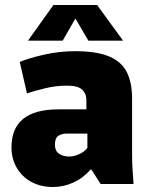

<svg xmlns="http://www.w3.org/2000/svg" viewBox="-20 -737 602 769"><path d="M192 12Q143 12 105.5 -8.5Q68 -29 47 -65Q26 -101 26 -147Q26 -299 214 -299H326V-337Q326 -362 309 -378Q292 -394 248 -394Q204 -394 161 -383.5Q118 -373 88 -363L59 -489Q95 -504 156 -518Q217 -532 281 -532Q368 -532 418 -510.5Q468 -489 488.5 -447Q509 -405 509 -342V-120Q509 -88 511 -55.5Q513 -23 515 0H383L346 -58H343Q312 -23 273 -5.5Q234 12 192 12ZM258 -110Q276 -110 298 -120Q320 -130 330 -145V-202H246Q229 -202 214.5 -193.5Q200 -185 200 -157Q200 -133 216 -121.5Q232 -110 258 -110ZM92 -574 194 -717H369L473 -574H334L282 -663L231 -574Z"/></svg>

Font: Murecho ExtraBold
Style: Regular
Weight: 800
Designer: Neil Summerour
Foundry: Positype
Version: Version 1.010; ttfautohint (v1.8.3)